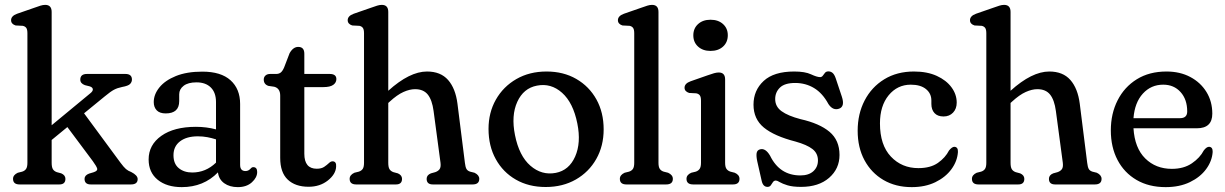

<svg xmlns="http://www.w3.org/2000/svg" viewBox="-20 -757 5028 788"><path d="M60.5 0Q33.5 0 33.5 -23Q33.5 -39 53 -48L71 -52.5Q82 -56 87.2 -64Q92.5 -72 92.5 -89V-620.5Q92.5 -636 87.8 -642.5Q83 -649 73.5 -651L44 -652.5Q25.5 -658.5 25.5 -674Q25.5 -691.5 50 -700.5L120.5 -725Q136 -730.5 146.2 -733.8Q156.5 -737 165.5 -737Q192 -737 192 -708V-243L350.5 -374Q361.5 -382.5 361 -390.5Q360.5 -398.5 348.5 -402.5L328.5 -407.5Q309.5 -414.5 309.5 -430Q309.5 -453.5 337 -453.5H494.5Q521.5 -453.5 521.5 -430.5Q521.5 -420.5 514 -412.5Q506.5 -404.5 481 -400Q461.5 -396 447.5 -388.5Q433.5 -381 410 -361.5L325 -292L475 -88.5Q488 -71 497 -63.2Q506 -55.5 518.5 -51Q545 -37.5 545 -22Q545 0 517.5 0H352.5Q327 0 327 -23Q327 -37.5 345.5 -44.5L364 -50Q381 -55.5 379 -64.5Q377 -73.5 361 -95.5L256.5 -235.5L192 -182.5V-89Q192 -71 197 -62.8Q202 -54.5 213 -50.5L231.5 -45.5Q248.5 -38 248.5 -23Q248.5 0 223.5 0Z M590 -102.5Q590 -162.5 642.2 -199.5Q694.5 -236.5 784 -236.5Q827.5 -236.5 866.5 -226V-338Q866.5 -377 845.2 -398Q824 -419 786.5 -419Q752 -419 733.8 -405Q715.5 -391 715.5 -370V-342Q715.5 -291.5 660 -291.5Q635.5 -291.5 623.2 -304.2Q611 -317 611 -338Q611 -369.5 634.2 -398.2Q657.5 -427 702 -445Q746.5 -463 810.5 -463Q887 -463 926.2 -427.5Q965.5 -392 965.5 -330.5V-80.5Q965.5 -55 987.5 -55Q999 -55 1007 -63.5Q1009.5 -66.5 1012.5 -68.8Q1015.5 -71 1019.5 -71Q1035.5 -71 1035.5 -51Q1035.5 -28.5 1013.8 -8.8Q992 11 956 11Q922.5 11 900.2 -5Q878 -21 874.5 -49.5Q815.5 11 726 11Q664.5 11 627.2 -19.2Q590 -49.5 590 -102.5ZM692 -120Q692 -84.5 713.8 -66.8Q735.5 -49 769 -49Q824.5 -49 866.5 -89.5V-185Q849.5 -190.5 831 -194Q812.5 -197.5 792 -197.5Q746 -197.5 719 -177Q692 -156.5 692 -120Z M1105.5 -401 1081.5 -404.5Q1062.5 -411 1062.5 -430.5Q1062.5 -440.5 1069.5 -447Q1076.5 -453.5 1089 -453.5H1113.5Q1124.5 -453.5 1132 -459.2Q1139.5 -465 1146 -480L1168.5 -538.5Q1183 -564.5 1204 -564.5Q1229 -564.5 1229 -536.5V-453.5H1333Q1360.5 -453.5 1360.5 -432.5Q1360.5 -418 1347.8 -408.8Q1335 -399.5 1307.5 -399.5H1229V-126Q1229 -64.5 1280 -64.5Q1299 -64.5 1310.5 -72.2Q1322 -80 1329.8 -87.5Q1337.5 -95 1345 -95Q1361.5 -94.5 1359.5 -72.5Q1358 -42 1325.5 -16.2Q1293 9.5 1246.5 9.5Q1192 9.5 1161 -19.8Q1130 -49 1130 -109V-364.5Q1130 -394.5 1105.5 -401Z M1573.5 -708V-384.5Q1661 -463.5 1732.5 -463.5Q1788.5 -463.5 1819 -428.8Q1849.5 -394 1857.5 -331.5L1888 -89Q1890 -72 1894.2 -64Q1898.5 -56 1909.5 -52.5L1927.5 -48Q1947 -38.5 1947 -23Q1947 0 1919.5 0H1756.5Q1731 0 1731 -23Q1731 -38.5 1748.5 -45.5L1766.5 -50.5Q1778 -54.5 1784 -62.5Q1790 -70.5 1788 -88.5L1759.5 -301.5Q1753.5 -346.5 1735.8 -368.8Q1718 -391 1683.5 -391Q1661.5 -391 1635.8 -379.5Q1610 -368 1579 -339.5L1573.5 -334.5V-89Q1573.5 -71 1578.5 -62.8Q1583.5 -54.5 1594.5 -50.5L1613 -45.5Q1630 -38 1630 -23Q1630 0 1605 0H1442Q1415 0 1415 -23Q1415 -39 1434.5 -48L1452.5 -52.5Q1463.5 -56 1468.8 -64Q1474 -72 1474 -89V-620.5Q1474 -636 1469.2 -642.5Q1464.5 -649 1455 -651L1425.5 -652.5Q1407 -658.5 1407 -674Q1407 -691.5 1431.5 -700.5L1502 -725Q1517.5 -730.5 1527.8 -733.8Q1538 -737 1547 -737Q1573.5 -737 1573.5 -708Z M2223 -463.5Q2292.5 -463.5 2345.2 -433Q2398 -402.5 2427.8 -349Q2457.5 -295.5 2457.5 -226Q2457.5 -158 2427.2 -104.5Q2397 -51 2343.2 -20.2Q2289.5 10.5 2219.5 10.5Q2150 10.5 2097.2 -19.8Q2044.5 -50 2014.8 -103.8Q1985 -157.5 1985 -228Q1985 -295 2015.2 -348.2Q2045.5 -401.5 2099.2 -432.5Q2153 -463.5 2223 -463.5ZM2261 -47.5Q2315.5 -58 2340.5 -114.5Q2365.5 -171 2349.5 -250Q2332.5 -335.5 2286.8 -376.2Q2241 -417 2183.5 -405.5Q2128.5 -395 2103 -339Q2077.5 -283 2093.5 -203Q2110.5 -117 2157 -76.8Q2203.5 -36.5 2261 -47.5Z M2682.5 -708V-89Q2682.5 -72 2687.8 -64Q2693 -56 2704 -52.5L2722 -48Q2741.5 -39 2741.5 -23Q2741.5 0 2714 0H2551Q2524 0 2524 -23Q2524 -39 2543.5 -48L2561.5 -52.5Q2572.5 -56 2577.8 -64Q2583 -72 2583 -89V-620.5Q2583 -636 2578.2 -642.5Q2573.5 -649 2564 -651L2534.5 -652.5Q2516 -658.5 2516 -674Q2516 -691.5 2540.5 -700.5L2611 -725Q2626.5 -730.5 2636.8 -733.8Q2647 -737 2656 -737Q2682.5 -737 2682.5 -708Z M2896 -548Q2864.5 -548 2845 -565.8Q2825.5 -583.5 2825.5 -612Q2825.5 -640.5 2845 -658.2Q2864.5 -676 2896 -676Q2928 -676 2947.5 -658.2Q2967 -640.5 2967 -612.5Q2967 -583.5 2947.5 -565.8Q2928 -548 2896 -548ZM2956 -431V-89Q2956 -72 2961.5 -64Q2967 -56 2978 -52.5L2995.5 -48Q3015 -39.5 3015 -23Q3015 0 2988 0H2825Q2797.5 0 2797.5 -23Q2797.5 -39.5 2817 -48L2835.5 -52.5Q2846 -56 2851.5 -64Q2857 -72 2857 -89V-343.5Q2857 -359 2852.2 -365.5Q2847.5 -372 2837.5 -374L2808.5 -375.5Q2789.5 -381.5 2789.5 -397Q2789.5 -414.5 2814.5 -423.5L2884.5 -448Q2900 -453.5 2910.5 -456.5Q2921 -459.5 2930 -459.5Q2956 -459.5 2956 -431Z M3265 -37Q3299 -37 3318 -54.2Q3337 -71.5 3337 -98.5Q3337 -128 3314.2 -145.5Q3291.5 -163 3245 -176Q3157.5 -198.5 3115 -233.5Q3072.5 -268.5 3072.5 -327.5Q3072.5 -386 3114.2 -424.8Q3156 -463.5 3239.5 -463.5Q3284 -463.5 3308.5 -452Q3333 -440.5 3346 -440.5Q3352.5 -440.5 3356.8 -446.2Q3361 -452 3365.8 -458Q3370.5 -464 3380 -464Q3389.5 -464 3397 -457.8Q3404.5 -451.5 3410 -435.5L3435 -360.5Q3448.5 -320 3424 -311Q3398.5 -302 3380 -330Q3356 -374.5 3321.2 -395.5Q3286.5 -416.5 3243.5 -416.5Q3200.5 -416.5 3181 -397.5Q3161.5 -378.5 3161.5 -350.5Q3161.5 -319.5 3187.8 -300.5Q3214 -281.5 3265.5 -268Q3343.5 -250.5 3384.5 -216Q3425.5 -181.5 3425.5 -121Q3425.5 -64.5 3382.8 -27.2Q3340 10 3268 10Q3233 10 3212 3.5Q3191 -3 3180.2 -9.5Q3169.5 -16 3164.5 -16Q3156.5 -16 3152.2 -9.5Q3148 -3 3143.5 3.5Q3139 10 3130 10Q3111.5 10 3106 -15L3088 -94.5Q3083.5 -115 3085.2 -127.8Q3087 -140.5 3099 -144Q3121.5 -150.5 3140.5 -118Q3180 -37 3265 -37Z M3906.5 -336Q3906.5 -310.5 3891.5 -294.8Q3876.5 -279 3852.5 -279Q3828 -279 3815.2 -293Q3802.5 -307 3802.5 -330.5V-344.5Q3802.5 -373.5 3780.2 -391.5Q3758 -409.5 3718 -409.5Q3663 -409.5 3627.2 -366Q3591.5 -322.5 3591.5 -250.5Q3591.5 -162 3636.2 -114.5Q3681 -67 3749 -67Q3799 -67 3829.5 -88.5Q3860 -110 3875 -139.5Q3887.5 -154.5 3896.5 -154.5Q3912.5 -154 3911.5 -133Q3909 -95.5 3884.8 -62.5Q3860.5 -29.5 3818.8 -9.2Q3777 11 3722 11Q3656 11 3606 -18.2Q3556 -47.5 3528 -99.5Q3500 -151.5 3500 -220.5Q3500 -289.5 3528.5 -344.5Q3557 -399.5 3609 -431.5Q3661 -463.5 3731 -463.5Q3785.5 -463.5 3824.8 -445.5Q3864 -427.5 3885.2 -398.5Q3906.5 -369.5 3906.5 -336Z M4127.5 -708V-384.5Q4215 -463.5 4286.5 -463.5Q4342.5 -463.5 4373 -428.8Q4403.5 -394 4411.5 -331.5L4442 -89Q4444 -72 4448.2 -64Q4452.5 -56 4463.5 -52.5L4481.5 -48Q4501 -38.5 4501 -23Q4501 0 4473.5 0H4310.5Q4285 0 4285 -23Q4285 -38.5 4302.5 -45.5L4320.5 -50.5Q4332 -54.5 4338 -62.5Q4344 -70.5 4342 -88.5L4313.5 -301.5Q4307.5 -346.5 4289.8 -368.8Q4272 -391 4237.5 -391Q4215.5 -391 4189.8 -379.5Q4164 -368 4133 -339.5L4127.5 -334.5V-89Q4127.5 -71 4132.5 -62.8Q4137.5 -54.5 4148.5 -50.5L4167 -45.5Q4184 -38 4184 -23Q4184 0 4159 0H3996Q3969 0 3969 -23Q3969 -39 3988.5 -48L4006.5 -52.5Q4017.5 -56 4022.8 -64Q4028 -72 4028 -89V-620.5Q4028 -636 4023.2 -642.5Q4018.5 -649 4009 -651L3979.5 -652.5Q3961 -658.5 3961 -674Q3961 -691.5 3985.5 -700.5L4056 -725Q4071.5 -730.5 4081.8 -733.8Q4092 -737 4101 -737Q4127.5 -737 4127.5 -708Z M4955.5 -290.5Q4955.5 -230.5 4892 -230.5H4632Q4637 -149.5 4680.2 -106.8Q4723.5 -64 4789.5 -64Q4838.5 -64 4871.8 -86.8Q4905 -109.5 4920.5 -139.5Q4932 -154.5 4942 -154.5Q4957.5 -154 4957 -133.5Q4954.5 -96 4930.2 -63Q4906 -30 4863.5 -9.5Q4821 11 4764 11Q4695 11 4644.5 -18.5Q4594 -48 4566.5 -100.5Q4539 -153 4539 -222Q4539 -290.5 4566.8 -345.2Q4594.5 -400 4645.8 -431.8Q4697 -463.5 4767.5 -463.5Q4823 -463.5 4865.2 -441Q4907.5 -418.5 4931.5 -379.5Q4955.5 -340.5 4955.5 -290.5ZM4754 -409.5Q4704 -409.5 4670.5 -372.8Q4637 -336 4632 -272H4823Q4852.5 -272 4852.5 -299.5Q4852.5 -349 4825.2 -379.2Q4798 -409.5 4754 -409.5Z"/></svg>

Font: Fraunces 72pt SuperSoft
Style: Regular
Weight: 400
Version: Version 1.000;[b76b70a41]